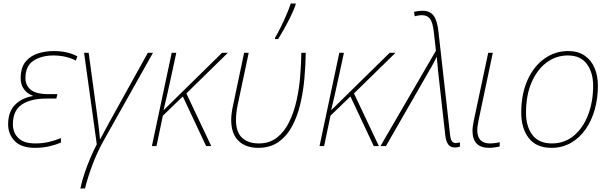

<svg xmlns="http://www.w3.org/2000/svg" viewBox="-20 -827 3453 1087"><path d="M178 10Q100 10 63 -29Q26 -68 26 -123Q26 -193 64 -232.5Q102 -272 165 -283L166 -285Q133 -297 115 -323Q97 -349 97 -383Q97 -444 124.5 -477.5Q152 -511 195 -524.5Q238 -538 283 -538Q324 -538 357 -530.5Q390 -523 418 -508L409 -484Q386 -497 352.5 -505Q319 -513 283 -513Q216 -513 170 -483.5Q124 -454 124 -384Q124 -344 154 -319Q184 -294 256 -294H305L299 -269H245Q152 -269 102.5 -234.5Q53 -200 53 -124Q53 -75 84.5 -45Q116 -15 179 -15Q220 -15 255 -23Q290 -31 325 -45V-20Q301 -9 262.5 0.5Q224 10 178 10Z M435 240Q444 197 459.5 151.5Q475 106 493 64Q511 22 528 -10L456 -528H482L535 -138Q538 -115 541 -89Q544 -63 546 -40H548Q561 -65 575.5 -91.5Q590 -118 604 -144L817 -528H846L573 -42Q532 30 504.5 103Q477 176 461 240Z M840 0 952 -528H978L947 -384Q936 -335 926.5 -291.5Q917 -248 906 -204H907L1237 -528H1270L1035 -298L1176 0H1147L1015 -281L902 -172L866 0Z M1442 10Q1371 10 1330 -30Q1289 -70 1289 -148Q1289 -184 1300 -233L1362 -528H1388L1326 -235Q1321 -212 1318.5 -190Q1316 -168 1316 -148Q1316 -79 1350.5 -47Q1385 -15 1445 -15Q1506 -15 1548 -48Q1590 -81 1617 -136Q1644 -191 1659 -258.5Q1674 -326 1679.5 -396Q1685 -466 1686 -528H1711Q1710 -459 1703.5 -384.5Q1697 -310 1680.5 -239.5Q1664 -169 1634 -113Q1604 -57 1557 -23.5Q1510 10 1442 10ZM1537 -606V-613Q1552 -638 1568.5 -671.5Q1585 -705 1600.5 -740.5Q1616 -776 1626 -807H1654L1653 -798Q1642 -768 1625 -733Q1608 -698 1589.5 -665Q1571 -632 1555 -606Z M1789 0 1901 -528H1927L1896 -384Q1885 -335 1875.5 -291.5Q1866 -248 1855 -204H1856L2186 -528H2219L1984 -298L2125 0H2096L1964 -281L1851 -172L1815 0Z M2556 8Q2530 8 2517.5 -9.5Q2505 -27 2501 -60L2460 -426Q2459 -446 2456.5 -465Q2454 -484 2453 -506Q2442 -485 2432.5 -466.5Q2423 -448 2413 -432L2165 0H2134L2448 -540L2436 -646Q2430 -700 2414.5 -720.5Q2399 -741 2369 -741Q2358 -741 2347.5 -739Q2337 -737 2328 -735L2324 -760Q2332 -762 2345.5 -764Q2359 -766 2373 -766Q2414 -766 2434.5 -739Q2455 -712 2462 -650L2528 -64Q2531 -37 2539 -27Q2547 -17 2560 -17Q2567 -17 2573 -18.5Q2579 -20 2584 -21V3Q2571 8 2556 8Z M2749 10Q2655 10 2655 -87Q2655 -100 2657 -113Q2659 -126 2662 -142L2744 -528H2770L2689 -144Q2686 -128 2684 -114.5Q2682 -101 2682 -90Q2682 -52 2700.5 -33.5Q2719 -15 2752 -15Q2767 -15 2782.5 -17Q2798 -19 2809 -22V2Q2799 5 2781 7.5Q2763 10 2749 10Z M3102 10Q3016 10 2973.5 -45.5Q2931 -101 2931 -189Q2931 -294 2966 -372.5Q3001 -451 3061.5 -494.5Q3122 -538 3197 -538Q3252 -538 3289.5 -512.5Q3327 -487 3346 -442.5Q3365 -398 3365 -341Q3365 -270 3347 -206.5Q3329 -143 3295 -94.5Q3261 -46 3212 -18Q3163 10 3102 10ZM3105 -15Q3177 -15 3229.5 -59.5Q3282 -104 3310 -178Q3338 -252 3338 -342Q3338 -416 3302.5 -464.5Q3267 -513 3195 -513Q3128 -513 3074.5 -473Q3021 -433 2989.5 -360.5Q2958 -288 2958 -189Q2958 -110 2994.5 -62.5Q3031 -15 3105 -15Z"/></svg>

Font: Noto Sans Disp Thin
Style: Italic
Weight: 100
Italic angle: -12°
Designer: Monotype Design Team
Foundry: Monotype Imaging Inc.
Version: Version 2.000;GOOG;noto-source:20170915:90ef993387c0